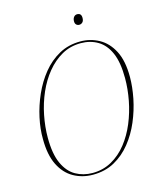

<svg xmlns="http://www.w3.org/2000/svg" viewBox="-128 -967 890 1070"><g transform="rotate(-15 316.5 -432.5)"><path d="M275 11Q214 11 164 -17Q114 -45 85 -103.5Q56 -162 56 -253Q55 -311 69 -375.5Q83 -440 110.5 -502Q138 -564 179 -614.5Q220 -665 274.5 -695Q329 -725 398 -725Q455 -725 504.5 -698Q554 -671 584 -613.5Q614 -556 614 -463Q614 -405 601 -340Q588 -275 561.5 -212.5Q535 -150 494.5 -99.5Q454 -49 399.5 -19Q345 11 275 11ZM275 1Q336 1 386 -27Q436 -55 473.5 -102.5Q511 -150 536 -210Q561 -270 573.5 -335Q586 -400 586 -463Q586 -554 562 -609Q538 -664 495 -689.5Q452 -715 398 -715Q337 -715 288 -687.5Q239 -660 200.5 -613Q162 -566 136 -506.5Q110 -447 97 -381.5Q84 -316 84 -253Q84 -160 109.5 -104Q135 -48 178.5 -23.5Q222 1 275 1ZM417 -816Q407 -816 400 -822.5Q393 -829 393 -842Q393 -857 400.5 -866.5Q408 -876 420 -876Q444 -876 444 -849Q444 -832 436 -824Q428 -816 417 -816Z"/></g></svg>

Font: Noto Serif Display SemiCondensed Thin
Style: Italic
Weight: 100
Width: 4
Italic angle: -12°
Designer: Monotype Design Team
Foundry: Monotype Imaging Inc.
Version: Version 2.009